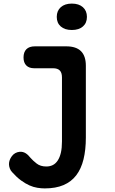

<svg xmlns="http://www.w3.org/2000/svg" viewBox="-20 -788 640 1069"><path d="M325 -357Q325 -383 313 -395.5Q301 -408 275 -408H170Q142 -408 126.5 -423.5Q111 -439 111 -468Q111 -498 127 -514Q143 -530 174 -530H349Q404 -530 431 -503Q458 -476 458 -422V-22Q458 46 445 99Q432 152 404.5 188Q377 224 333.5 242.5Q290 261 229 261Q210 261 188 257.5Q166 254 143.5 244Q121 234 97 216.5Q73 199 48 171Q39 162 34.5 149.5Q30 137 30 126Q30 103 46 81.5Q62 60 90 57Q108 56 122.5 65Q137 74 150 91Q163 106 184 122.5Q205 139 238 139Q258 139 274 131Q290 123 301.5 105.5Q313 88 319 62Q325 36 325 -1ZM380 -621Q341 -621 318.5 -640.5Q296 -660 296 -694Q296 -728 318.5 -748Q341 -768 380 -768Q419 -768 441.5 -748Q464 -728 464 -694Q464 -660 441.5 -640.5Q419 -621 380 -621Z"/></svg>

Font: Maple Mono Normal NL
Style: Bold
Weight: 700
Monospace: yes
Designer: subframe7536
Version: Version 7.000